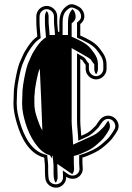

<svg xmlns="http://www.w3.org/2000/svg" viewBox="-20 -668 612 891"><path d="M141.5 -240.5V-241C141.5 -245.7 142.1 -252 143.4 -259.8L148.4 -289.5C153.7 -312.5 156.5 -333.2 164.7 -349.6C169.5 -255.5 172.9 -157 176.6 -63.3C171.7 -70.7 167.4 -78.7 164 -87.6C152.5 -119.4 139.5 -148.1 139.5 -189V-217.8C140.2 -228 140.8 -235.1 141.5 -240.5ZM153.1 -498.6C136.4 -486.3 128.2 -477.9 109.8 -452.3C97.6 -433.9 89.4 -419.6 85.1 -408.9L77.2 -391.2C64.4 -365.5 58.7 -335.8 52.6 -305.4L47.6 -276.1C44.8 -252.5 43.5 -246.5 43.5 -220.2C42.8 -208.8 42.5 -198.5 42.5 -189C42.5 -152.4 50.5 -122.6 58.3 -95.9C77 -31.7 112.7 44.3 185.2 63.5C186.3 73.6 188.5 97.4 188.5 100V122C188.5 139.1 189.2 148.3 190.6 160.9C194 188.7 221 205.8 246.3 202.5C269 199.5 288.1 178.5 287.4 152.4C306.7 165.7 337.3 166.5 354.5 143.5C369.3 123.7 362.5 107.9 362.5 88V63.4C381.2 58 400.5 48.9 416.1 41.8C445.1 28.3 461.8 13.1 483.1 -6.5C500.4 -22.7 504.5 -30.8 515.3 -45.9L521.2 -55.8C547 -90.6 514.5 -137.9 473.2 -130.4C446.6 -125.5 435.5 -100.5 425.3 -85.9C408.4 -69 396.2 -55.3 374.9 -45.8L357.2 -37.8C356.2 -59.1 352.5 -83.8 352.5 -107V-394.6C356.2 -392.5 359.9 -390.2 363.1 -387.3C367 -380.9 371.6 -373.6 377.5 -367V-348C377.5 -322.2 399.8 -299.5 426 -299.5C452.2 -299.5 474.5 -322.1 474.5 -348V-369C474.5 -404.4 455.5 -425.1 441.1 -444.4C421.8 -471.4 382.4 -489.8 352.5 -503.1V-556.4C356.7 -559.9 361 -564.2 364.1 -568.6C381.1 -592.4 366.2 -625 347.7 -635.5C333.5 -643.6 313.7 -655 295 -643.4C266.3 -625.4 255.5 -601.7 255.5 -560V-520.5H249.3C248.4 -536.8 245.5 -554 245.5 -568V-592C245.5 -618.5 222.7 -640.5 196.5 -640.5C170.2 -640.5 148.5 -618.3 148.5 -592V-568C148.5 -544.5 151.2 -522.5 153.1 -498.6ZM128.6 -262.2 133.6 -292.5C138.8 -314.7 141.4 -336.5 151.3 -356.4L176.8 -407.4L179.7 -350.4C184.4 -256.1 187.9 -157.5 191.6 -63.9L193.8 -10L164.1 -55C158.7 -63.2 153.8 -72.1 150 -82.4C138.6 -113.5 124.5 -144.7 124.5 -189V-218.3C125.7 -236.7 125.6 -244.1 128.6 -262.2ZM163.5 -568V-592C163.5 -610.1 178.7 -625.5 196.5 -625.5C214.5 -625.5 230.5 -609.9 230.5 -592V-568C230.5 -552.1 233.5 -534.9 234.3 -519.7L235.1 -505.5H270.5V-560C270.5 -598.9 279 -615.6 303 -630.6C312.6 -636.7 324.6 -631.4 340.3 -622.5C352.6 -615.4 362.2 -591.8 351.9 -577.4C348.5 -572.5 342.4 -567.4 337.5 -563.3V-493.3C370 -478.9 411.2 -460.5 429 -435.6C444.5 -414.8 459.5 -398.6 459.5 -369V-348C459.5 -330.5 443.7 -314.5 426 -314.5C408.3 -314.5 392.5 -330.5 392.5 -348V-372.8C386.3 -379.6 380.8 -386.9 375.9 -395.1C372.5 -400.7 364.5 -405.1 359.9 -407.6L337.5 -420.5V-107C337.5 -82.3 341.2 -57.3 342.2 -37.1L343.3 -15L381.1 -32.2C405.8 -43.2 420.2 -59.5 436.8 -76.2C449.3 -93.9 457.7 -112.3 475.8 -115.6C505 -120.9 526.2 -87.7 508.7 -64.1L502.7 -54.1C491.1 -37.8 488.9 -32.5 472.9 -17.5C451.6 2 436.6 15.7 409.9 28.2C394.3 35.3 375.4 44.1 358.4 48.9L347.5 52.1V88C347.5 112.9 353.1 120.4 342.5 134.5C331.2 149.6 310.2 149.9 295.9 140.1L271.6 123.4L272.4 152.8C273.6 196.4 210.4 198.6 205.5 159.1C204.1 147.1 203.5 138.6 203.5 122V100C203.5 94.9 201.4 72.9 200 61.8L198.9 51.7L189 49C125.5 32.2 91.2 -36.6 72.7 -100.1C65 -126.6 57.5 -154.6 57.5 -189C57.5 -198.3 57.8 -208.5 58.5 -219.8V-220.2C58.5 -245.8 59.7 -250.7 62.4 -273.9L67.4 -302.6C73.4 -332.9 79.2 -361.7 90.8 -384.8L98.9 -403.1C102.7 -412.4 110.4 -426.1 122.2 -443.7C142.4 -472.1 148.5 -476.6 168.8 -491.4C166.6 -517.8 163.5 -543.3 163.5 -568ZM101.5 -240.9C100.8 -234.8 100.2 -228.4 99.5 -217.9V-189C99.5 -146.8 112.9 -117.1 124.4 -85.5C128 -76 132.6 -67.5 137.8 -59.7L221.9 67.9L216.6 -63.5C212.9 -157.2 209.5 -255.7 204.7 -349.9L197.3 -496.3L125.4 -352.4C116.3 -334.2 113.8 -313.8 108.5 -290.7L103.5 -260.7C102.2 -252.8 101.5 -246.1 101.5 -240.9ZM193.4 -495.2C174.7 -481.4 168.5 -476.4 148.6 -448.5C136.6 -430.5 128.6 -416.7 124.6 -406.6L116.6 -388.6C104.2 -363.9 98.6 -334.7 92.5 -304.3L87.5 -275.3C84.7 -251.7 83.5 -246.5 83.5 -220.1C82.8 -208.3 82.5 -198.5 82.5 -189C82.5 -153.2 90.3 -124.1 98.1 -97.5C117.1 -32.3 160.9 38.7 208.3 51.3L224.2 55.5C225.5 66.2 228.5 94.4 228.5 100V122C228.5 147.1 228 166.5 238.8 179.9C243.9 173.2 247.7 163.3 247.4 152.6L245.8 92.6L315.3 140.3C328.2 123.7 322.5 110.2 322.5 88V55.9L338.3 51.4C351 47.8 368.2 40 385.1 32.3C408.9 21.2 424.7 7.4 446 -12.1C462.1 -27.2 465.3 -33.8 476.4 -49.5L482.4 -59.4C493.8 -74.8 491.9 -94.6 481.7 -107.9C475 -100 469.4 -89.7 463.4 -81.3C446.8 -64.6 434.3 -49 405.6 -36.2L319.2 3.1L317.2 -37.5C316.2 -58.4 312.5 -83.3 312.5 -107V-444.8L385.9 -402.8C390.7 -400.1 396.5 -396.2 401.3 -391.9C406.1 -384.1 411.4 -376.2 417.5 -369.5V-348C417.5 -338.7 420.7 -330.1 426 -323.2C430.8 -329.5 434.5 -338.7 434.5 -348V-369C434.5 -402.4 417.6 -420.4 402.5 -440.5C385.4 -464.3 351.3 -480.4 321.9 -493.4L312.5 -497.6V-559.5C317.1 -563.4 322 -567.7 325.5 -572.5C337.7 -589.6 327.6 -616.5 316.5 -625.7C302.7 -612.1 295.5 -592.3 295.5 -560V-505.5H210.1L209.3 -520.2C208.5 -536.1 205.5 -553.3 205.5 -568V-592C205.5 -601.6 202.2 -610.1 196.8 -617.1C192.1 -610.8 188.5 -601.6 188.5 -592V-568C188.5 -543.8 191.4 -520.3 193.4 -495.2Z"/></svg>

Font: HoneyBee
Style: Blur
Weight: 700
Foundry: Cannot Into Space Fonts
Version: Version 0.89